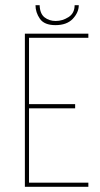

<svg xmlns="http://www.w3.org/2000/svg" viewBox="-20 -721 386 741"><path d="M76 0V-591H321V-575H92V-319H270V-303H92V-16H321V0ZM194 -624Q151 -624 134 -648.5Q117 -673 117 -701H133Q134 -668 152 -654Q170 -640 195 -640Q221 -640 244.5 -655Q268 -670 268 -701H284Q284 -673 261 -648.5Q238 -624 194 -624Z"/></svg>

Font: Alumni Sans Pinstripe
Style: Regular
Weight: 400
Designer: Robert E. Leuschke
Foundry: Robert E. Leuschke
Version: Version 1.010; ttfautohint (v1.8.4.7-5d5b)